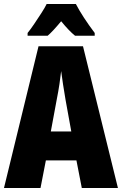

<svg xmlns="http://www.w3.org/2000/svg" viewBox="-20 -947 614 967"><path d="M392 0 365 -139H211L184 0H0L174 -714H398L574 0ZM310 -445Q303 -485 297.5 -522Q292 -559 288 -589Q285 -561 279.5 -524Q274 -487 266 -447L236 -285H339ZM362 -927Q396 -862 457 -781V-767H358Q328 -791 288 -840Q244 -787 220 -767H119V-781Q133 -798 152 -826Q171 -854 189 -882Q207 -910 215 -927Z"/></svg>

Font: Noto Sans Sinhala ExtraCondensed Black
Style: Regular
Weight: 900
Width: 2
Designer: Jelle Bosma - Monotype Design Team
Foundry: Monotype Imaging Inc.
Version: Version 2.006; ttfautohint (v1.8.4.7-5d5b)